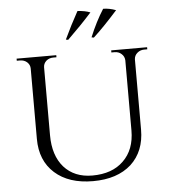

<svg xmlns="http://www.w3.org/2000/svg" viewBox="-56 -852 812 916"><g transform="rotate(-5 350.0 -393.5)"><path d="M282 -670Q313 -736 349 -801Q386 -799 410 -789Q356 -729 293 -668ZM405 -670Q435 -743 472 -801Q501 -801 533 -789Q465 -713 416 -668ZM665 -600V-590H650Q631 -590 617 -578Q603 -566 602 -548V-211Q602 -107 536 -46Q469 14 353 14Q237 14 170 -46Q103 -106 103 -210V-547Q103 -565 89 -578Q75 -590 55 -590H40V-600H230V-590H215Q195 -590 181 -578Q167 -565 167 -547V-222Q167 -125 216 -69Q266 -13 352 -13Q447 -13 501 -66Q556 -119 556 -211V-547Q555 -566 541 -578Q528 -590 508 -590H493V-600Z"/></g></svg>

Font: Cinzel(RUS BY LYAJKA)
Style: Regular
Weight: 400
Designer: Natanael Gama
Version: Version 1.001;PS 001.001;hotconv 1.0.56;makeotf.lib2.0.21325